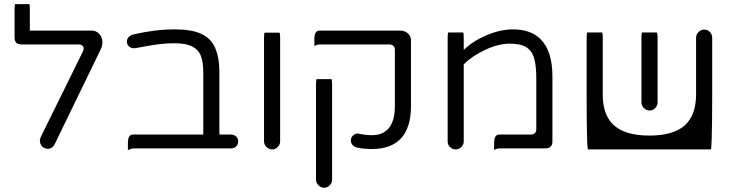

<svg xmlns="http://www.w3.org/2000/svg" viewBox="-20 -717 3513 920"><path d="M52.2 -697.3Q49.8 -690.9 49.8 -671.9V-540Q49.8 -529.8 51.3 -524.4Q54.2 -515.6 58.1 -511.7Q66.9 -503.9 87.9 -503.9H357.4Q373.5 -503.9 378.4 -493.7Q380.9 -489.7 380.9 -483.9Q380.9 -478 377.4 -470.7L175.3 -60.5Q170.9 -49.3 170.9 -43.5Q170.9 -32.2 176.3 -22.5Q181.6 -13.2 191.4 -8.3Q199.7 -3.9 209.5 -3.9Q220.7 -3.9 231.4 -12.2Q237.8 -17.6 241.7 -25.4L461.9 -479Q470.7 -495.6 470.7 -515.6Q470.7 -539.6 454.1 -556.2Q439.9 -570.3 419.9 -570.3H123V-671.9Q123 -690.9 120.6 -697.3Z M1086.9 -72.3H1031.2V-368.2Q1031.2 -468.8 993.7 -516.6Q974.1 -541.5 943.4 -555.2Q897.9 -576.2 817.4 -576.2Q721.7 -576.2 618.7 -551.8Q605 -548.3 596.2 -539.1Q587.9 -529.8 587.9 -517.6Q587.9 -501.5 600.1 -492.7Q610.4 -485.8 622.1 -485.8Q625.5 -485.8 628.9 -486.3Q701.2 -500 739 -504.9Q776.9 -509.8 813.5 -509.8Q875.5 -509.8 906.7 -491.2Q930.2 -477.5 940.9 -453.1Q954.1 -423.3 954.1 -368.2V-72.3H618.2Q607.9 -72.3 602.1 -66.4Q592.8 -57.1 592.8 -31.2V2Q612.3 -5.9 617.7 -5.9Q617.7 -5.9 618.2 -5.9H1086.9Q1102.1 -5.9 1111.6 -15.4Q1121.1 -24.9 1121.1 -39.1Q1121.1 -53.7 1111.3 -63Q1101.6 -72.3 1086.9 -72.3Z M1322.3 -535.2Q1322.3 -554.2 1319.8 -560.5H1247.6L1246.6 -556.2Q1245.1 -548.8 1245.1 -535.2V-40Q1245.1 -24.4 1256.8 -12.7Q1269 -1 1284.2 -1Q1299.8 -1 1311 -12.7Q1322.3 -24.4 1322.3 -40Z M1496.6 -337.9Q1494.1 -331.5 1494.1 -312.5V143.6Q1494.1 159.2 1505.9 170.9Q1517.6 182.6 1533.2 182.6Q1548.8 182.6 1560.1 170.9Q1571.3 159.2 1571.3 143.6V-312.5Q1571.3 -331.5 1568.8 -337.9ZM1511.7 -503.9H1845.7Q1865.2 -503.9 1870.6 -488.3Q1872.1 -483.4 1872.1 -477.5V-208Q1872.1 -131.3 1837.4 -96.7Q1810.1 -69.3 1761.7 -69.3Q1732.9 -69.3 1699.7 -76.2Q1696.3 -77.1 1694.1 -77.1Q1691.9 -77.1 1689 -76.9Q1686 -76.7 1681.6 -74.7Q1676.3 -72.3 1670.9 -66.9Q1661.1 -57.1 1661.1 -44.4Q1661.1 -30.3 1670.9 -20.5Q1679.2 -12.7 1691.9 -9.8Q1722.7 -2.9 1761.7 -2.9Q1854.5 -2.9 1901.9 -54.4Q1949.2 -106 1949.2 -208V-524.4Q1949.2 -543.9 1934.3 -557.1Q1919.4 -570.3 1896.5 -570.3H1511.7Q1501.5 -570.3 1495.6 -564.5Q1486.3 -555.2 1486.3 -529.3V-496.1Q1498.5 -503.9 1511.7 -503.9Z M2202.1 -536.1Q2202.1 -555.2 2199.7 -561.5H2127.4L2126.5 -557.1Q2125 -549.8 2125 -536.1V-39.1Q2125 -23.4 2136.2 -12.2Q2147.9 -1 2163.1 -1Q2179.2 -1 2190.7 -12.5Q2202.1 -23.9 2202.1 -39.1V-408.2Q2205.1 -411.1 2206.1 -412.1Q2243.7 -449.7 2306.2 -478.8Q2368.7 -507.8 2422.9 -507.8Q2472.7 -507.8 2499.5 -492.2Q2527.3 -476.1 2538.6 -440.4Q2549.8 -404.3 2549.8 -340.8V-98.6Q2549.8 -85.9 2543 -79.1Q2536.1 -72.3 2523.4 -72.3H2373Q2362.8 -72.3 2356.9 -66.4Q2347.7 -57.1 2347.7 -31.2V2Q2359.9 -5.9 2373 -5.9H2592.8Q2627 -5.9 2627 -39.1V-350.6Q2627 -472.7 2570.3 -529.3Q2523.4 -576.2 2438.5 -576.2Q2379.4 -576.2 2316.7 -550.3Q2253.9 -524.4 2213.4 -488.3L2202.1 -477.5Z M3056.2 -561.5Q3053.7 -555.2 3053.7 -536.1V-226.6Q3053.7 -210.9 3065.4 -199.2Q3077.1 -187.5 3092.8 -187.5Q3108.4 -187.5 3119.6 -199.2Q3130.9 -210.9 3130.9 -226.6V-536.1Q3130.9 -555.2 3128.4 -561.5ZM2791 -263.7Q2791 -33.7 2796.4 -1H3386.7Q3387.7 -5.4 3388.2 -11.2L3390.1 -51.3Q3392.6 -118.2 3392.6 -263.7V-536.1Q3392.6 -552.2 3380.9 -564.5Q3369.6 -575.2 3354.5 -575.2Q3338.9 -575.2 3327.1 -563.5Q3315.4 -551.8 3315.4 -536.1V-263.7Q3314.9 -163.6 3260.3 -115.5Q3205.6 -67.4 3091.8 -67.4Q2970.7 -67.4 2916.5 -121.6Q2868.2 -169.9 2868.2 -263.7V-536.1Q2868.2 -555.2 2865.7 -561.5H2793.5L2792.5 -557.1Q2791 -549.8 2791 -536.1Z"/></svg>

Font: YuPearl-Light
Style: Light
Weight: 300
Designer: Max Yao
Foundry: Max-Everyday
Version: Version 1.011; ttfautohint (v1.8.3)